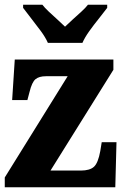

<svg xmlns="http://www.w3.org/2000/svg" viewBox="-20 -786 518 806"><path d="M0 0V-41L264 -466H173Q144 -466 129 -453.5Q114 -441 104 -400L95 -366H31L42 -536H456V-493L192 -70H319Q357 -70 374.5 -86Q392 -102 401 -152L407 -189H469L464 0ZM181 -606Q171 -629 151.5 -655.5Q132 -682 111.5 -708Q91 -734 77 -753V-766H158Q167 -754 184.5 -737.5Q202 -721 221 -704Q240 -687 253 -674Q266 -687 285 -704Q304 -721 322 -737.5Q340 -754 349 -766H430V-753Q416 -734 395 -708Q374 -682 355 -655.5Q336 -629 326 -606Z"/></svg>

Font: Noto Serif Condensed Black
Style: Regular
Weight: 900
Width: 3
Designer: Monotype Design Team
Foundry: Monotype Imaging Inc.
Version: Version 2.015; ttfautohint (v1.8.4.7-5d5b)